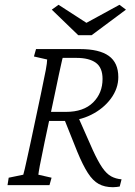

<svg xmlns="http://www.w3.org/2000/svg" viewBox="-20 -780 568 809"><path d="M11.7 0 16.6 -31.2 78.1 -43.9Q81.1 -53.7 84.5 -68.8Q87.9 -84 93.8 -110.4Q99.6 -136.7 109.4 -181.6L152.3 -383.8Q167 -453.1 172.9 -484.9Q178.7 -516.6 178.7 -529.3L123 -542L131.8 -573.2H317.4Q398.4 -573.2 438.5 -544.4Q478.5 -515.6 478.5 -455.1Q478.5 -407.2 447.3 -364.7Q416 -322.3 364.3 -296.4Q312.5 -270.5 251 -270.5H174.8L181.6 -308.6H257.8Q332 -308.6 372.1 -348.1Q412.1 -387.7 412.1 -447.3Q412.1 -495.1 383.8 -515.6Q355.5 -536.1 301.8 -536.1H244.1Q243.2 -534.2 242.2 -529.3Q241.2 -524.4 237.8 -509.8Q234.4 -495.1 228 -465.3Q221.7 -435.5 210.9 -383.8L168 -181.6Q160.2 -143.6 155.3 -119.1Q150.4 -94.7 147.5 -80.6Q144.5 -66.4 143.6 -58.1Q142.6 -49.8 141.6 -43.9L197.3 -31.2L188.5 0ZM456.1 8.8Q420.9 8.8 396 -4.9Q371.1 -18.6 350.1 -51.3Q329.1 -84 305.7 -140.6L247.1 -287.1L303.7 -299.8L371.1 -147.5Q392.6 -100.6 410.6 -74.2Q428.7 -47.9 448.2 -37.1Q467.8 -26.4 492.2 -24.4L484.4 5.9Q478.5 6.8 471.2 7.8Q463.9 8.8 456.1 8.8ZM198.2 -739.3 226.6 -759.8 370.1 -667H313.5L483.4 -759.8L510.7 -739.3L366.2 -631.8H309.6Z"/></svg>

Font: Crimson Pro ExtraLight
Style: Italic
Weight: 250
Italic angle: -12°
Designer: Jacques Le Bailly
Foundry: Baron von Fonthausen
Version: Version 1.003